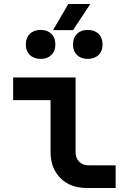

<svg xmlns="http://www.w3.org/2000/svg" viewBox="-20 -935 639 955"><path d="M243.7 -785.2 319.8 -915H429.2L343.3 -785.2ZM416 -642.1Q382.8 -642.1 362.8 -661.6Q342.8 -681.2 343.3 -713.9Q343.3 -747.1 362.8 -766.6Q382.8 -786.1 416 -786.1Q450.2 -786.1 470.2 -766.6Q490.2 -747.1 490.2 -713.9Q490.2 -680.7 470.2 -661.6Q450.2 -642.1 416 -642.1ZM182.6 -642.1Q148.4 -642.1 128.4 -661.6Q108.4 -681.2 108.4 -713.9Q108.4 -747.1 128.4 -766.6Q148.4 -786.1 182.6 -786.1Q215.8 -786.1 235.4 -766.6Q255.4 -747.1 255.4 -713.9Q255.4 -680.7 235.4 -661.6Q215.8 -642.1 182.6 -642.1ZM411.1 0Q330.1 0 281 -48.8Q231.9 -97.7 231.4 -178.2V-437H45.4V-549.8H356V-178.2Q356 -149.4 373.5 -130.9Q391.1 -112.8 419.9 -112.8H555.2V0Z"/></svg>

Font: UDEV Gothic 35
Style: Bold
Weight: 700
Version: v2.1.0; ttfautohint (v1.8.4.7-5d5b-dirty) -l 6 -r 45 -G 200 